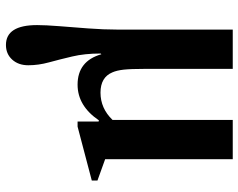

<svg xmlns="http://www.w3.org/2000/svg" viewBox="-100 -464 822 662"><g transform="rotate(90 311.0 -133.0)"><path d="M135 257.5Q66.5 257.5 66.5 150Q66.5 121.5 70.2 74.2Q74 27 78 -26.2Q82 -79.5 82 -126V-524.5H217.5V-220Q217.5 -172 220.2 -148Q223 -124 229.5 -109.5Q246.5 -68.5 299.5 -68.5Q353.5 -68.5 393.5 -110V-524.5H529V-84.5L602.5 -58V-38.5L416.5 10.5H399V-62L395 -63Q345 10.5 272 10.5Q190.5 10.5 167 -71.5L164.5 -69Q164.5 -14 174.8 29.2Q185 72.5 195 109Q205 145.5 205 180.5Q205 214.5 185.5 236Q166 257.5 135 257.5Z"/></g></svg>

Font: Libre Caslon Text SemiBold
Style: Regular
Weight: 600
Designer: Pablo Impallari, Rodrigo Fuenzalida, Katja Schimmel
Foundry: Pablo Impallari, Rodrigo Fuenzalida
Version: Version 2.000